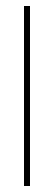

<svg xmlns="http://www.w3.org/2000/svg" viewBox="-20 -620 180 640"><path d="M60 0V-600H80V0Z"/></svg>

Font: Big Shoulders Stencil Display SC Thin
Style: Regular
Weight: 100
Designer: Patric King
Foundry: XO Type Co
Version: Version 2.001